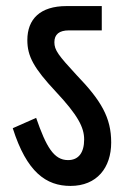

<svg xmlns="http://www.w3.org/2000/svg" viewBox="-20 -642 416 632"><path d="M346 -173C346 -255 313 -311 232 -395C172 -460 159 -477 159 -503C159 -529 175 -542 207 -542H315V-622H199C112 -622 70 -579 70 -510C70 -457 91 -418 164 -340C236 -263 257 -223 257 -183C257 -140 239 -115 204 -115C157 -115 132 -159 99 -254L22 -220C68 -75 132 -30 212 -30C299 -30 346 -90 346 -173Z"/></svg>

Font: Noto Sans Devanagari ExtraCondensed Medium
Style: Regular
Weight: 500
Width: 2
Designer: Jelle Bosma - Monotype Design Team
Foundry: Monotype Imaging Inc.
Version: Version 2.004